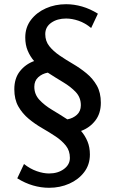

<svg xmlns="http://www.w3.org/2000/svg" viewBox="-20 -754 537 912"><path d="M48 -330Q48 -382 74.5 -415.5Q101 -449 142 -464Q123 -486 111.5 -513.5Q100 -541 100 -576Q100 -624 127 -659.5Q154 -695 198 -714.5Q242 -734 294 -734Q332 -734 370 -723Q408 -712 445 -689L413 -621Q384 -645 353 -655.5Q322 -666 294 -666Q252 -666 223.5 -646Q195 -626 195 -592Q195 -559 214 -535Q233 -511 263 -490.5Q293 -470 326.5 -450.5Q360 -431 390.5 -406Q421 -381 440 -347.5Q459 -314 459 -266Q459 -215 432.5 -181Q406 -147 365 -132Q384 -110 395.5 -82.5Q407 -55 407 -20Q407 28 380 63.5Q353 99 309 118.5Q265 138 213 138Q175 138 137 127Q99 116 62 93L94 25Q123 48 154.5 59Q186 70 213 70Q255 70 283.5 49Q312 28 312 -4Q312 -38 293 -62Q274 -86 244 -106Q214 -126 180 -145.5Q146 -165 116 -190Q86 -215 67 -248.5Q48 -282 48 -330ZM143 -342Q143 -306 167 -280Q191 -254 227 -232.5Q263 -211 300 -187Q327 -192 345.5 -209Q364 -226 364 -254Q364 -291 340 -316.5Q316 -342 280 -363.5Q244 -385 207 -409Q180 -404 161.5 -387Q143 -370 143 -342Z"/></svg>

Font: Rosario Light Medium
Style: Regular
Weight: 500
Version: Version 1.101; ttfautohint (v1.8.1.43-b0c9)